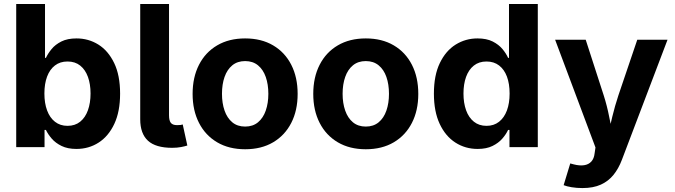

<svg xmlns="http://www.w3.org/2000/svg" viewBox="-20 -748 3429 976"><path d="M368.3 9.1Q323.9 9.1 293.1 -6Q262.3 -21 243.1 -43.2Q223.9 -65.4 213.5 -87.4H206.4V0H62.4V-727.5H208.8V-454H213.5Q223.6 -475.8 242.3 -498.7Q261 -521.5 291.9 -537.1Q322.7 -552.7 369.1 -552.7Q429.8 -552.7 480 -521.5Q530.1 -490.2 560.3 -427.7Q590.5 -365.3 590.5 -272Q590.5 -181.1 561.2 -118.5Q531.9 -55.8 481.6 -23.3Q431.4 9.1 368.3 9.1ZM323.2 -108.3Q361.5 -108.3 387.5 -129.3Q413.5 -150.3 426.9 -187.4Q440.3 -224.6 440.3 -272.5Q440.3 -320.4 427 -357.1Q413.7 -393.8 387.7 -414.6Q361.8 -435.4 323.2 -435.4Q285.5 -435.4 259.3 -415.2Q233 -395.1 219.4 -358.7Q205.7 -322.2 205.7 -272.5Q205.7 -223.3 219.5 -186.4Q233.2 -149.5 259.6 -128.9Q286 -108.3 323.2 -108.3Z M855.1 3.4Q771.5 3.4 732.1 -32.7Q692.8 -68.9 692.8 -141.7V-727.5H839.2V-161.8Q839.2 -135.5 848.3 -123.7Q857.5 -111.9 879.6 -111.9Q891.4 -111.9 897.8 -112.7Q904.2 -113.6 908.9 -115.3L932.3 -8.3Q920.6 -4.4 900.5 -0.5Q880.4 3.4 855.1 3.4Z M1226.1 10.7Q1144 10.7 1084 -24.6Q1024 -59.9 991.6 -123.3Q959.1 -186.6 959.1 -270.6Q959.1 -355.2 991.6 -418.7Q1024 -482.2 1084 -517.4Q1144 -552.7 1226.1 -552.7Q1308.5 -552.7 1368.3 -517.4Q1428.2 -482.2 1460.6 -418.7Q1493 -355.2 1493 -270.6Q1493 -186.6 1460.6 -123.3Q1428.2 -59.9 1368.3 -24.6Q1308.5 10.7 1226.1 10.7ZM1226.1 -104.6Q1265.2 -104.6 1291.5 -126.3Q1317.8 -148.1 1330.9 -185.8Q1344.1 -223.5 1344.1 -271.1Q1344.1 -319.2 1330.9 -356.8Q1317.8 -394.3 1291.5 -415.9Q1265.2 -437.5 1226.1 -437.5Q1187 -437.5 1160.8 -415.9Q1134.6 -394.3 1121.5 -356.9Q1108.4 -319.5 1108.4 -271.1Q1108.4 -223.5 1121.5 -185.8Q1134.6 -148.1 1160.8 -126.3Q1187 -104.6 1226.1 -104.6Z M1839.4 10.7Q1757.3 10.7 1697.3 -24.6Q1637.3 -59.9 1604.9 -123.3Q1572.4 -186.6 1572.4 -270.6Q1572.4 -355.2 1604.9 -418.7Q1637.3 -482.2 1697.3 -517.4Q1757.3 -552.7 1839.4 -552.7Q1921.8 -552.7 1981.6 -517.4Q2041.5 -482.2 2073.9 -418.7Q2106.3 -355.2 2106.3 -270.6Q2106.3 -186.6 2073.9 -123.3Q2041.5 -59.9 1981.6 -24.6Q1921.8 10.7 1839.4 10.7ZM1839.4 -104.6Q1878.5 -104.6 1904.8 -126.3Q1931.1 -148.1 1944.2 -185.8Q1957.3 -223.5 1957.3 -271.1Q1957.3 -319.2 1944.2 -356.8Q1931.1 -394.3 1904.8 -415.9Q1878.5 -437.5 1839.4 -437.5Q1800.3 -437.5 1774.1 -415.9Q1747.9 -394.3 1734.8 -356.9Q1721.6 -319.5 1721.6 -271.1Q1721.6 -223.5 1734.8 -185.8Q1747.9 -148.1 1774.1 -126.3Q1800.3 -104.6 1839.4 -104.6Z M2408 9.1Q2345.4 9.1 2294.8 -23.3Q2244.3 -55.8 2215 -118.5Q2185.7 -181.1 2185.7 -272Q2185.7 -365.3 2215.9 -427.7Q2246.1 -490.2 2296.5 -521.5Q2346.9 -552.7 2407.1 -552.7Q2453.5 -552.7 2484.4 -537.1Q2515.2 -521.5 2534.2 -498.7Q2553.1 -475.8 2562.7 -454H2567.4V-727.5H2713.8V0H2569.8V-87.4H2562.7Q2552.6 -65.4 2533.3 -43.2Q2514 -21 2483.4 -6Q2452.8 9.1 2408 9.1ZM2453 -108.3Q2490.5 -108.3 2516.7 -128.9Q2543 -149.5 2556.8 -186.4Q2570.5 -223.3 2570.5 -272.5Q2570.5 -322.2 2556.9 -358.7Q2543.2 -395.1 2517 -415.2Q2490.7 -435.4 2453 -435.4Q2414.7 -435.4 2388.6 -414.6Q2362.5 -393.8 2349.2 -357.1Q2336 -320.4 2336 -272.5Q2336 -224.6 2349.3 -187.4Q2362.7 -150.3 2389 -129.3Q2415.2 -108.3 2453 -108.3Z M2845.2 193.3 2878.8 82.8 2896.7 87.6Q2926.5 95.3 2949.3 91.8Q2972 88.4 2985.9 73.3Q2999.8 58.1 3002.7 30.9L3007 1.6L2801.9 -545.9H2957.4L3049.1 -262.5Q3066.1 -208.8 3076.5 -155.2Q3087 -101.6 3100.4 -43.1H3066.3Q3079.7 -101.6 3092.7 -155.6Q3105.8 -209.6 3123.3 -262.5L3219.4 -545.9H3373.2L3141.3 64.4Q3124.7 108.4 3098.8 140.7Q3072.8 173 3034.3 190.5Q2995.7 208 2940.8 208Q2911.8 208 2886.3 203.8Q2860.8 199.6 2845.2 193.3Z"/></svg>

Font: Inter Variable LoSnoCo
Style: Regular
Weight: 400
Designer: Rasmus Andersson
Foundry: rsms
Version: Version 4.000;git-a52131595; featfreeze: case,dlig,ss01,ss02